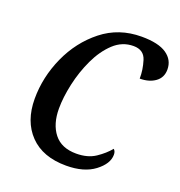

<svg xmlns="http://www.w3.org/2000/svg" viewBox="-132 -840 903 962"><g transform="rotate(20 319.0 -358.5)"><path d="M325 10Q420 10 476 -32.5Q532 -75 532 -123Q532 -142 521 -151Q495 -119 454 -91.5Q413 -64 352 -64Q273 -64 233.5 -114Q194 -164 194 -247Q194 -307 210 -379.5Q226 -452 257 -518Q288 -584 333.5 -626.5Q379 -669 439 -669Q494 -669 509 -620.5Q524 -572 523 -526Q573 -526 605.5 -549.5Q638 -573 638 -616Q638 -667 594.5 -697Q551 -727 461 -727Q340 -727 250.5 -656Q161 -585 112 -476Q63 -367 63 -252Q63 -132 131.5 -61Q200 10 325 10Z"/></g></svg>

Font: Noto Serif SemiCondensed Semi
Style: Italic
Weight: 600
Width: 4
Italic angle: -12°
Designer: Monotype Design Team
Foundry: Monotype Imaging Inc.
Version: Version 1.901